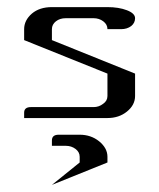

<svg xmlns="http://www.w3.org/2000/svg" viewBox="-20 -332 448 540"><path d="M47.9 0V-15.1Q47.9 -30.8 66.9 -30.8H243.2Q258.3 -30.8 270 -40Q282.2 -48.3 282.2 -62V-125L47.9 -219.2V-250Q47.9 -274.9 69.8 -293.9Q91.3 -312 126 -312H282.2Q314 -312 336.9 -303.2Q359.9 -294.4 359.9 -280.8Q359.9 -267.6 349.1 -258.8Q337.4 -250 320.8 -250H282.2Q282.2 -263.2 270.5 -272Q258.8 -280.8 243.2 -280.8H165Q148.4 -280.8 137.2 -272Q126 -263.2 126 -250V-219.2L359.9 -125V-62Q359.9 -36.6 336.9 -18.1Q314.5 0 282.2 0ZM126 63Q126 46.9 145 46.9H204.1Q235.8 46.9 258.8 65.4Q282.2 84.5 282.2 108.9V125L126 188L204.1 125V108.9Q204.1 95.7 192.4 86.9Q180.7 78.1 165 78.1H126Z"/></svg>

Font: Hhenum
Style: Regular
Weight: 400
Designer: T. Christopher White
Version: Version 1.0